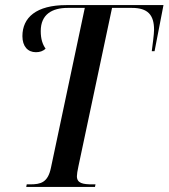

<svg xmlns="http://www.w3.org/2000/svg" viewBox="-20 -734 662 754"><path d="M83 0H353L355 -10H343C306 -10 282 -14 282 -42C282 -50 284 -62 288 -81L420 -703H498C560 -703 585 -676 585 -617C585 -600 579 -556 576 -533H587L622 -714H241C122 -714 68 -665 68 -592C68 -552 89 -529 121 -529C136 -529 149 -533 159 -543C147 -560 140 -581 140 -612C140 -678 185 -703 246 -703H313L180 -75C168 -17 140 -10 98 -10H85Z"/></svg>

Font: Noto Serif Display Condensed Medium
Style: Italic
Weight: 500
Width: 3
Italic angle: -12°
Designer: Monotype Design Team
Foundry: Monotype Imaging Inc.
Version: Version 2.009